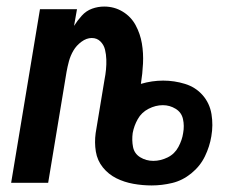

<svg xmlns="http://www.w3.org/2000/svg" viewBox="-20 -558 760 586"><path d="M443 8Q474 8 505.5 0.5Q537 -7 564 -29Q591 -51 605.5 -81Q620 -111 625 -142Q631 -176 625.5 -209.5Q620 -243 598.5 -267.5Q577 -292 544.5 -302Q512 -312 478 -312Q461 -312 444 -309.5Q427 -307 410 -302Q415 -333 416.5 -364.5Q418 -396 413 -425.5Q408 -455 394 -481Q380 -507 354.5 -522.5Q329 -538 298 -538Q279 -538 261 -531.5Q243 -525 229.5 -510Q216 -495 206 -479L215 -530H102L14 0H127L183 -338Q186 -355 190.5 -371.5Q195 -388 204 -403.5Q213 -419 228.5 -430.5Q244 -442 260 -442Q276 -442 286.5 -431.5Q297 -421 300.5 -406.5Q304 -392 304.5 -376.5Q305 -361 303.5 -345.5Q302 -330 299 -315L272 -152Q268 -123 272.5 -95.5Q277 -68 294 -47Q311 -26 335 -14Q359 -2 387 3Q415 8 443 8ZM448 -67Q426 -67 408 -78Q390 -89 386 -109.5Q382 -130 385 -152Q389 -174 400.5 -194.5Q412 -215 433.5 -226Q455 -237 477 -237Q498 -237 516 -226Q534 -215 538.5 -194.5Q543 -174 539 -152Q536 -131 524.5 -109.5Q513 -88 491.5 -77.5Q470 -67 448 -67Z"/></svg>

Font: Iosevka Sparkle Semibold
Style: Italic
Weight: 600
Italic angle: -9°
Designer: Belleve Invis
Foundry: Belleve Invis
Version: Version 4.5.0; ttfautohint (v1.8.3)